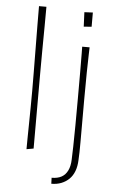

<svg xmlns="http://www.w3.org/2000/svg" viewBox="-58 -733 553 928"><g transform="rotate(5 218.5 -269.0)"><path d="M93 0Q93 -23 93.5 -55Q94 -87 94.5 -125.5Q95 -164 95.5 -204.5Q96 -245 96 -285Q96 -325 95.5 -377.5Q95 -430 94.5 -487Q94 -544 93.5 -598Q93 -652 93 -694H129Q129 -651 128.5 -597Q128 -543 127.5 -485.5Q127 -428 127 -375.5Q127 -323 127 -284Q127 -232 127 -179Q127 -126 127 -80.5Q127 -35 127 -6ZM227 156 226 127Q255 127 274 116.5Q293 106 303.5 84.5Q314 63 315 32Q316 11 317 -31.5Q318 -74 318.5 -134.5Q319 -195 319 -267Q319 -340 319 -396.5Q319 -453 318.5 -485Q318 -517 318 -517H354Q354 -517 353 -484.5Q352 -452 351 -395Q350 -338 350 -266Q350 -223 350 -185.5Q350 -148 350 -115.5Q350 -83 350 -56.5Q350 -30 349.5 -8.5Q349 13 348 30Q347 61 338 84.5Q329 108 313 123.5Q297 139 275.5 147.5Q254 156 227 156ZM317 -614 314 -684 355 -686V-617Z"/></g></svg>

Font: Truculenta Thin
Style: Regular
Weight: 250
Version: Version 1.002